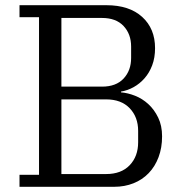

<svg xmlns="http://www.w3.org/2000/svg" viewBox="-20 -718 710 738"><path d="M55 -46H130V-652H55V-698H389Q477 -698 526.5 -653Q576 -608 576 -533Q576 -496 565 -467Q554 -438 535.5 -417Q517 -396 493.5 -383Q470 -370 445 -366V-363Q471 -361 499 -350Q527 -339 550 -318Q573 -297 588 -266Q603 -235 603 -194Q603 -150 589.5 -114Q576 -78 551.5 -52.5Q527 -27 493 -13.5Q459 0 419 0H55ZM216 -49H388Q446 -49 478.5 -83Q511 -117 511 -171V-215Q511 -268 478.5 -302Q446 -336 388 -336H216ZM216 -385H372Q426 -385 455 -416Q484 -447 484 -495V-539Q484 -587 455 -618Q426 -649 372 -649H216Z"/></svg>

Font: IBM Plex Serif
Style: Regular
Weight: 400
Designer: Mike Abbink, Paul van der Laan, Pieter van Rosmalen
Foundry: Bold Monday
Version: Version 3.001